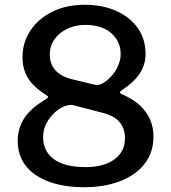

<svg xmlns="http://www.w3.org/2000/svg" viewBox="-20 -772 713 802"><path d="M334 -752Q409 -752 466.5 -726Q524 -700 556 -654Q588 -608 588 -547Q588 -502 564 -465.5Q540 -429 489 -395Q474 -386 488 -379Q535 -359 564 -332Q593 -305 607 -272.5Q621 -240 621 -201Q621 -136 584.5 -88.5Q548 -41 482.5 -15.5Q417 10 331 10Q247 10 184.5 -13Q122 -36 88 -79Q54 -122 54 -184Q54 -235 80.5 -277Q107 -319 169 -356Q180 -363 181 -366.5Q182 -370 170 -377Q143 -394 121 -415.5Q99 -437 86.5 -466Q74 -495 74 -533Q74 -594 106.5 -643.5Q139 -693 197.5 -722.5Q256 -752 334 -752ZM336 -668Q295 -668 261.5 -652Q228 -636 208 -608.5Q188 -581 188 -545Q188 -464 281 -441L376 -418Q391 -414 409 -424Q427 -434 444.5 -453Q462 -472 473 -496.5Q484 -521 484 -547Q484 -599 444.5 -633.5Q405 -668 336 -668ZM337 -74Q414 -74 458 -106.5Q502 -139 502 -194Q502 -235 479.5 -262Q457 -289 404 -302L285 -333Q270 -336 249 -328Q228 -320 208 -301.5Q188 -283 174 -257Q160 -231 160 -199Q160 -141 204.5 -107.5Q249 -74 337 -74Z"/></svg>

Font: Libre Franklin Thin Medium
Style: Regular
Weight: 500
Version: Version 3.000